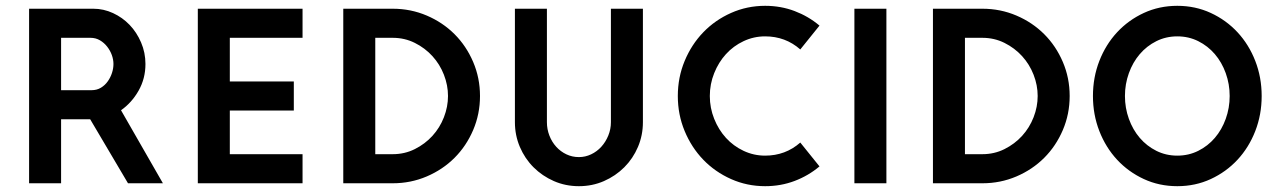

<svg xmlns="http://www.w3.org/2000/svg" viewBox="-20 -630 4397 660"><path d="M540 0H420L290 -220H190V0H80V-600H301Q336 -600 368.5 -585Q401 -570 425.5 -544.5Q450 -519 465 -484Q480 -449 480 -410Q480 -360 456.5 -318.5Q433 -277 396 -251ZM370 -410Q370 -425 364.5 -440.5Q359 -456 348.5 -469.5Q338 -483 323.5 -491.5Q309 -500 291 -500H190V-320H295Q313 -320 327 -328.5Q341 -337 350.5 -350.5Q360 -364 365 -379.5Q370 -395 370 -410Z M1020 0H660V-600H1020V-500H770V-350H990V-250H770V-100H1020Z M1630 -300Q1630 -238 1606.5 -183Q1583 -128 1542.5 -87.5Q1502 -47 1447 -23.5Q1392 0 1330 0H1160V-600H1330Q1392 -600 1447 -576.5Q1502 -553 1542.5 -512.5Q1583 -472 1606.5 -417Q1630 -362 1630 -300ZM1520 -300Q1520 -337 1506 -373Q1492 -409 1466.5 -437Q1441 -465 1406 -482.5Q1371 -500 1330 -500H1270V-100H1330Q1371 -100 1406 -117.5Q1441 -135 1466.5 -163Q1492 -191 1506 -227Q1520 -263 1520 -300Z M2190 -210Q2190 -165 2173 -125Q2156 -85 2126 -55Q2096 -25 2056 -7.5Q2016 10 1970 10Q1924 10 1884 -7.5Q1844 -25 1814 -55Q1784 -85 1767 -125Q1750 -165 1750 -210V-600H1860V-210Q1860 -186 1868.5 -164Q1877 -142 1892 -125.5Q1907 -109 1927 -99.5Q1947 -90 1970 -90Q1992 -90 2012 -99.5Q2032 -109 2047 -125.5Q2062 -142 2071 -164Q2080 -186 2080 -210V-600H2190Z M2797 -58Q2759 -26 2711.5 -8Q2664 10 2610 10Q2548 10 2493 -14.5Q2438 -39 2397.5 -81Q2357 -123 2333.5 -179.5Q2310 -236 2310 -300Q2310 -364 2333.5 -420.5Q2357 -477 2397.5 -519Q2438 -561 2493 -585.5Q2548 -610 2610 -610Q2664 -610 2711.5 -592Q2759 -574 2797 -542L2731 -460Q2680 -505 2610 -505Q2571 -505 2536 -488.5Q2501 -472 2475.5 -444Q2450 -416 2435 -378.5Q2420 -341 2420 -300Q2420 -259 2435 -221.5Q2450 -184 2475.5 -156Q2501 -128 2536 -111.5Q2571 -95 2610 -95Q2680 -95 2731 -140Z M3027 0H2917V-600H3027Z M3657 -300Q3657 -238 3633.5 -183Q3610 -128 3569.5 -87.5Q3529 -47 3474 -23.5Q3419 0 3357 0H3187V-600H3357Q3419 -600 3474 -576.5Q3529 -553 3569.5 -512.5Q3610 -472 3633.5 -417Q3657 -362 3657 -300ZM3547 -300Q3547 -337 3533 -373Q3519 -409 3493.5 -437Q3468 -465 3433 -482.5Q3398 -500 3357 -500H3297V-100H3357Q3398 -100 3433 -117.5Q3468 -135 3493.5 -163Q3519 -191 3533 -227Q3547 -263 3547 -300Z M4317 -300Q4317 -236 4295 -179.5Q4273 -123 4234 -81Q4195 -39 4142 -14.5Q4089 10 4027 10Q3965 10 3912 -14.5Q3859 -39 3820 -81Q3781 -123 3759 -179.5Q3737 -236 3737 -300Q3737 -364 3759 -420.5Q3781 -477 3820 -519Q3859 -561 3912 -585.5Q3965 -610 4027 -610Q4089 -610 4142 -585.5Q4195 -561 4234 -519Q4273 -477 4295 -420.5Q4317 -364 4317 -300ZM4207 -300Q4207 -341 4193.5 -378.5Q4180 -416 4156 -444Q4132 -472 4099 -488.5Q4066 -505 4027 -505Q3988 -505 3955 -488.5Q3922 -472 3898 -444Q3874 -416 3860.5 -378.5Q3847 -341 3847 -300Q3847 -259 3860.5 -221.5Q3874 -184 3898 -156Q3922 -128 3955 -111.5Q3988 -95 4027 -95Q4066 -95 4099 -111.5Q4132 -128 4156 -156Q4180 -184 4193.5 -221.5Q4207 -259 4207 -300Z"/></svg>

Font: Gauge Heavy
Style: Heavy
Weight: 900
Designer: Daniel Pimley
Foundry: Daniel Pimley
Version: Version 2.0